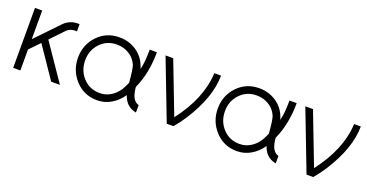

<svg xmlns="http://www.w3.org/2000/svg" viewBox="-30 -1001 2873 1505"><g transform="rotate(20 1406.0 -248.0)"><path d="M78 -500V0H138V-175L219 -259L395 0H468L261 -303L366 -413Q393 -440 433 -440H450V-500H433Q400 -500 369 -486Q343 -474 323 -454L138 -261V-500Z M781 -510Q673 -510 601 -435Q528 -359 528 -250Q528 -141 601 -63Q673 14 781 14Q845 14 898 -18Q951 -49 988 -104Q995 -79 1010 -58Q1041 -12 1102 0V-62Q1075 -70 1060 -92Q1043 -116 1036 -162Q1035 -167 1034 -174Q1033 -181 1033 -189Q1065 -260 1080 -338Q1095 -416 1095 -500H1035Q1035 -454 1031.5 -411.5Q1028 -369 1019 -332Q1017 -341 1014 -349Q1011 -357 1008 -364Q981 -431 919 -471Q858 -510 781 -510ZM781 -450Q839 -450 883 -422Q929 -395 951 -344Q963 -315 972 -200Q962 -178 954 -162.5Q946 -147 941 -139Q914 -96 872 -71Q832 -46 781 -46Q698 -46 643 -105Q588 -164 588 -250Q588 -334 643 -392Q698 -450 781 -450Z M1167 -500 1359 0H1415Q1437 -26 1455.5 -51Q1474 -76 1490 -101Q1629 -318 1630 -500H1574Q1569 -392 1524.5 -284Q1480 -176 1397 -68L1231 -500Z M1947 -510Q1839 -510 1767 -435Q1694 -359 1694 -250Q1694 -141 1767 -63Q1839 14 1947 14Q2011 14 2064 -18Q2117 -49 2154 -104Q2161 -79 2176 -58Q2207 -12 2268 0V-62Q2241 -70 2226 -92Q2209 -116 2202 -162Q2201 -167 2200 -174Q2199 -181 2199 -189Q2231 -260 2246 -338Q2261 -416 2261 -500H2201Q2201 -454 2197.5 -411.5Q2194 -369 2185 -332Q2183 -341 2180 -349Q2177 -357 2174 -364Q2147 -431 2085 -471Q2024 -510 1947 -510ZM1947 -450Q2005 -450 2049 -422Q2095 -395 2117 -344Q2129 -315 2138 -200Q2128 -178 2120 -162.5Q2112 -147 2107 -139Q2080 -96 2038 -71Q1998 -46 1947 -46Q1864 -46 1809 -105Q1754 -164 1754 -250Q1754 -334 1809 -392Q1864 -450 1947 -450Z M2333 -500 2525 0H2581Q2603 -26 2621.5 -51Q2640 -76 2656 -101Q2795 -318 2796 -500H2740Q2735 -392 2690.5 -284Q2646 -176 2563 -68L2397 -500Z"/></g></svg>

Font: Unageo Variable
Style: Regular
Weight: 300
Designer: Richard Sepsi
Foundry: Richard Sepsi
Version: Version 2.200